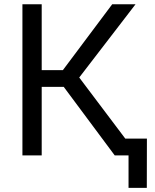

<svg xmlns="http://www.w3.org/2000/svg" viewBox="-20 -748 746 924"><path d="M87.9 0V-727.5H180.7V-410.6H282.7L520 -727.5H632.3L361.3 -375L644 0H532.2L286.6 -330.1H180.7V0ZM598.6 156.2V0H562V-81.1H687L686.5 156.2Z"/></svg>

Font: Inter Variable LoSnoCo
Style: Regular
Weight: 400
Designer: Rasmus Andersson
Foundry: rsms
Version: Version 4.000;git-a52131595; featfreeze: case,dlig,ss01,ss02